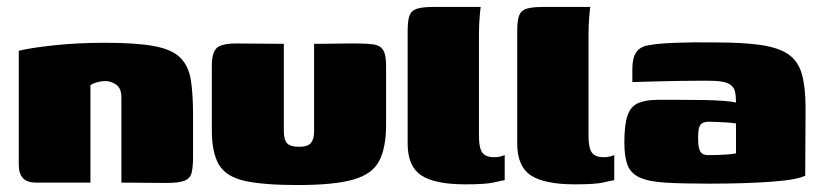

<svg xmlns="http://www.w3.org/2000/svg" viewBox="-20 -525 2359 552"><path d="M83 0Q34 0 34 -51V-379Q65 -387 133.5 -394.5Q202 -402 282 -402Q372 -402 423 -392.5Q474 -383 498 -359.5Q522 -336 528.5 -296Q535 -256 535 -194V-75Q535 -45 531 -28.5Q527 -12 510.5 -5.5Q494 1 458 1L329 0V-244Q329 -272 313.5 -282Q298 -292 283 -292Q276 -292 268 -290.5Q260 -289 252.5 -286.5Q245 -284 240 -280V0Z M796 -399V-149Q796 -123 805.5 -113Q815 -103 840 -103Q865 -103 874 -114Q883 -125 883 -147V-399Q884 -399 901 -399Q918 -399 940 -399.5Q962 -400 980.5 -400Q999 -400 1003 -400Q1034 -400 1053 -397.5Q1072 -395 1081 -382Q1090 -369 1090 -335V-167Q1090 -100 1070 -62Q1050 -24 995 -8.5Q940 7 836 7Q737 7 683.5 -5Q630 -17 609.5 -51.5Q589 -86 589 -151V-335Q589 -373 602.5 -386.5Q616 -400 661 -400Q695 -400 728.5 -399.5Q762 -399 796 -399Z M1318 5Q1230 5 1191 -21Q1152 -47 1152 -112V-436Q1152 -466 1157.5 -480.5Q1163 -495 1179 -500Q1195 -505 1226 -505H1362Q1361 -500 1359 -476Q1357 -452 1357 -426V-134Q1357 -100 1366.5 -86.5Q1376 -73 1401 -73Q1412 -73 1420.5 -75.5Q1429 -78 1431 -79V-7Q1423 -6 1400 -0.5Q1377 5 1318 5Z M1633 5Q1545 5 1506 -21Q1467 -47 1467 -112V-436Q1467 -466 1472.5 -480.5Q1478 -495 1494 -500Q1510 -505 1541 -505H1677Q1676 -500 1674 -476Q1672 -452 1672 -426V-134Q1672 -100 1681.5 -86.5Q1691 -73 1716 -73Q1727 -73 1735.5 -75.5Q1744 -78 1746 -79V-7Q1738 -6 1715 -0.5Q1692 5 1633 5Z M2018 3Q1940 3 1892 0Q1844 -3 1818.5 -15Q1793 -27 1784 -51Q1775 -75 1775 -115Q1775 -166 1784 -192.5Q1793 -219 1814.5 -228.5Q1836 -238 1871 -238Q1897 -238 1931.5 -238Q1966 -238 2000 -237.5Q2034 -237 2060.5 -235Q2087 -233 2096 -230Q2096 -250 2093 -262Q2090 -274 2080.5 -281Q2071 -288 2054.5 -290.5Q2038 -293 2011 -293Q1976 -293 1940 -292.5Q1904 -292 1868.5 -291Q1833 -290 1798 -289V-327Q1798 -358 1809 -374.5Q1820 -391 1845 -395Q1871 -400 1922.5 -402Q1974 -404 2037 -403Q2117 -403 2168 -395.5Q2219 -388 2247 -368.5Q2275 -349 2285.5 -311.5Q2296 -274 2296 -214L2295 -20Q2272 -8 2197 -2.5Q2122 3 2018 3ZM2017 -79Q2030 -79 2044.5 -79.5Q2059 -80 2072.5 -81Q2086 -82 2096 -84V-170Q2085 -172 2068.5 -173Q2052 -174 2037.5 -174.5Q2023 -175 2017 -175Q2007 -175 2000 -171.5Q1993 -168 1990 -158Q1987 -148 1987 -129Q1987 -109 1990 -98Q1993 -87 1999.5 -83Q2006 -79 2017 -79Z"/></svg>

Font: Genos Black
Style: Regular
Weight: 900
Designer: Robert E. Leuschke
Foundry: Robert E. Leuschke
Version: Version 1.010